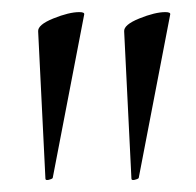

<svg xmlns="http://www.w3.org/2000/svg" viewBox="-20 -660 323 317"><path d="M111 -640Q120 -640 119 -636L67 -366Q65 -364 60 -363Q55 -362 55 -365L43 -608Q42 -619 68 -629.5Q94 -640 111 -640ZM253 -640Q262 -640 261 -636L209 -366Q207 -364 202 -363Q197 -362 197 -365L185 -608Q184 -619 210 -629.5Q236 -640 253 -640Z"/></svg>

Font: Cormorant
Style: Regular
Weight: 400
Designer: Christian Thalmann (Catharsis Fonts)
Foundry: Catharsis Fonts
Version: Version 4.000